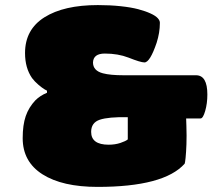

<svg xmlns="http://www.w3.org/2000/svg" viewBox="-20 -731 841 760"><path d="M166 -363.8V-372.1Q165 -372.1 155.8 -377.7Q146.5 -383.3 131.8 -395.8Q117.2 -408.2 106.9 -421.9Q79.1 -461.9 79.1 -521Q79.1 -614.3 156 -662.6Q232.9 -710.9 367.2 -710.9Q415.5 -710.9 457 -706.5Q498.5 -702.1 527.1 -694.6Q555.7 -687 575.9 -677.7Q596.2 -668.5 605 -658.4Q613.8 -648.4 612.8 -639.2Q612.8 -602.1 600.1 -562Q573.7 -483.9 551.8 -483.9Q536.6 -483.9 488.8 -502.9Q447.3 -519 395 -519Q349.6 -519 348.1 -483.9Q348.1 -451.2 387.2 -440.9Q416.5 -433.1 469.2 -433.1H755.9Q800.8 -433.1 800.8 -356.9Q800.8 -321.3 792.2 -291.7Q783.7 -262.2 773.9 -262.2H716.8L717.8 -232.9Q719.2 -192.9 718 -160.2Q716.8 -127.4 714.6 -106.2Q712.4 -85 710.9 -83Q628.9 8.8 366.2 8.8Q226.6 8.8 148.2 -41Q69.8 -90.8 69.8 -184.1Q69.8 -236.3 81.8 -271.2Q93.8 -306.2 120.1 -334Q138.7 -352.5 166 -363.8ZM485.8 -179.2V-267.1Q409.2 -268.6 375 -257.1Q340.8 -245.6 340.8 -209Q340.8 -158.2 410.2 -158.2Q435.5 -158.2 456.8 -165.3Q478 -172.4 485.8 -179.2Z"/></svg>

Font: GGS TheRock Black
Style: Regular
Weight: 900
Designer: Rodrigo Fuenzalida (2012); Goodgame Studios (2014)
Foundry: Rodrigo Fuenzalida,2012;  GGS,2014
Version: Version 1.002 | FøM Mod